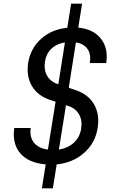

<svg xmlns="http://www.w3.org/2000/svg" viewBox="-20 -890 640 1050"><path d="M209 140 230 9Q136 1 91 -51.5Q46 -104 58 -190H148Q141 -141 165.5 -110Q190 -79 242 -72L284 -334L258 -342Q187 -365 155 -419Q123 -473 134 -546Q147 -626 205 -678Q263 -730 348 -738L369 -870H429L408 -739Q490 -731 531.5 -679Q573 -627 561 -545H471Q479 -592 459 -621.5Q439 -651 395 -658L356 -410L394 -397Q463 -374 494.5 -319Q526 -264 514 -190Q501 -108 440 -54Q379 0 290 9L269 140ZM226 -554Q219 -509 237.5 -476Q256 -443 299 -429L335 -658Q290 -651 261.5 -624Q233 -597 226 -554ZM302 -72Q352 -80 384.5 -110Q417 -140 424 -188Q431 -232 412 -265Q393 -298 352 -311L341 -315Z"/></svg>

Font: NKDuy Mono
Style: Italic
Weight: 400
Italic angle: -9°
Monospace: yes
Designer: NKDuy
Foundry: NKDuy
Version: Version 2.251; ttfautohint (v1.8.4.7-5d5b)